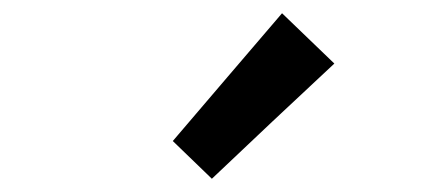

<svg xmlns="http://www.w3.org/2000/svg" viewBox="-20 -914 655 290"><path d="M323 -797 241 -701 300 -644 392 -731 485 -818 406 -894Z"/></svg>

Font: GenSekiGothic2 TW M
Style: Regular
Weight: 500
Version: Version 2.100;PS 2.1;hotconv 16.6.51;makeotf.lib2.5.65220 DE